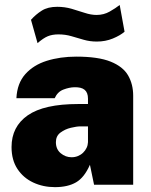

<svg xmlns="http://www.w3.org/2000/svg" viewBox="-20 -760 622 790"><path d="M206 10Q157.5 10 116.8 -9Q76 -28 51.8 -64.8Q27.5 -101.5 27.5 -155Q27.5 -239 94.2 -285.5Q161 -332 302 -332H342V-354Q342 -379 328.2 -390.5Q314.5 -402 285 -401Q265 -400.5 241 -391.5Q217 -382.5 205 -356H47.5Q50.5 -417 84 -454.8Q117.5 -492.5 172.5 -509.8Q227.5 -527 294 -527Q384 -527 435 -506.5Q486 -486 507 -449.8Q528 -413.5 528 -366V0H367L350 -82Q327 -29.5 293 -9.8Q259 10 206 10ZM274.5 -113Q288.5 -113 300.8 -118Q313 -123 322 -131.8Q331 -140.5 336.2 -151.5Q341.5 -162.5 342 -175V-240H311Q295.5 -240 271.5 -234.2Q247.5 -228.5 228.8 -214.5Q210 -200.5 210 -175Q210 -146 229.8 -129.5Q249.5 -113 274.5 -113ZM492.5 -629.5Q474.5 -614 444.2 -601.5Q414 -589 378.5 -589Q349.5 -589 324 -596.5Q298.5 -604 273.5 -611.2Q248.5 -618.5 220.5 -618.5Q195 -618.5 176.5 -610.8Q158 -603 134.5 -582.5L107.5 -678.5Q127 -700.5 151.8 -716.2Q176.5 -732 215.5 -732Q246.5 -732 274.8 -723.8Q303 -715.5 328.8 -707Q354.5 -698.5 377.5 -698.5Q407 -698.5 431.5 -712.5Q456 -726.5 472.5 -739.5Z"/></svg>

Font: Public Sans Black
Style: Regular
Weight: 900
Designer: The Public Sans Project Authors: Dan O. Williams and USWDS (Libre Franklin designed by Pablo Impallari and Rodrigo Fuenz
Version: Version 1.007